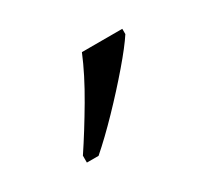

<svg xmlns="http://www.w3.org/2000/svg" viewBox="-51 -842 342 313"><g transform="rotate(-30 119.5 -686.0)"><path d="M40 -619Q62 -652 85.5 -692Q109 -732 123 -766H199V-756Q188 -739 164 -711Q140 -683 112.5 -654.5Q85 -626 62 -606H40Z"/></g></svg>

Font: Noto Serif Lao SemiCondensed Light
Style: Regular
Weight: 300
Width: 4
Designer: Monotype Design Team
Foundry: Monotype Imaging Inc.
Version: Version 2.003; ttfautohint (v1.8.4.7-5d5b)